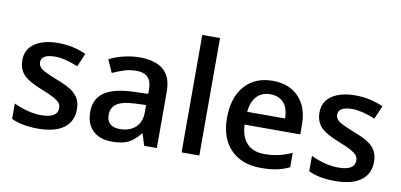

<svg xmlns="http://www.w3.org/2000/svg" viewBox="-72 -986 2552 1223"><g transform="rotate(10 1204.5 -375.0)"><path d="M444.8 -153.8Q444.8 -74.7 387.2 -32.5Q329.6 9.8 222.2 9.8Q114.3 9.8 48.8 -22.9V-122.1Q144 -78.1 226.1 -78.1Q332 -78.1 332 -142.1Q332 -162.6 320.3 -176.3Q308.6 -189.9 281.7 -204.6Q254.9 -219.2 207 -237.8Q113.8 -273.9 80.8 -310.1Q47.9 -346.2 47.9 -403.8Q47.9 -473.1 103.8 -511.5Q159.7 -549.8 255.9 -549.8Q351.1 -549.8 436 -511.2L398.9 -424.8Q311.5 -460.9 252 -460.9Q161.1 -460.9 161.1 -409.2Q161.1 -383.8 184.8 -366.2Q208.5 -348.6 288.1 -317.9Q355 -292 385.3 -270.5Q415.5 -249 430.2 -220.9Q444.8 -192.9 444.8 -153.8Z M906.7 0 883.8 -75.2H879.9Q840.8 -25.9 801.3 -8.1Q761.7 9.8 699.7 9.8Q620.1 9.8 575.4 -33.2Q530.8 -76.2 530.8 -154.8Q530.8 -238.3 592.8 -280.8Q654.8 -323.2 781.7 -327.1L875 -330.1V-358.9Q875 -410.6 850.8 -436.3Q826.7 -461.9 775.9 -461.9Q734.4 -461.9 696.3 -449.7Q658.2 -437.5 623 -420.9L585.9 -502.9Q629.9 -525.9 682.1 -537.8Q734.4 -549.8 780.8 -549.8Q883.8 -549.8 936.3 -504.9Q988.8 -460 988.8 -363.8V0ZM735.8 -78.1Q798.3 -78.1 836.2 -113Q874 -147.9 874 -210.9V-257.8L804.7 -254.9Q723.6 -252 686.8 -227.8Q649.9 -203.6 649.9 -153.8Q649.9 -117.7 671.4 -97.9Q692.9 -78.1 735.8 -78.1Z M1263.7 0H1148.9V-759.8H1263.7Z M1663.6 9.8Q1537.6 9.8 1466.6 -63.7Q1395.5 -137.2 1395.5 -266.1Q1395.5 -398.4 1461.4 -474.1Q1527.3 -549.8 1642.6 -549.8Q1749.5 -549.8 1811.5 -484.9Q1873.5 -419.9 1873.5 -306.2V-244.1H1513.7Q1516.1 -165.5 1556.2 -123.3Q1596.2 -81.1 1668.9 -81.1Q1716.8 -81.1 1758.1 -90.1Q1799.3 -99.1 1846.7 -120.1V-26.9Q1804.7 -6.8 1761.7 1.5Q1718.8 9.8 1663.6 9.8ZM1642.6 -462.9Q1587.9 -462.9 1554.9 -428.2Q1522 -393.6 1515.6 -327.1H1760.7Q1759.8 -394 1728.5 -428.5Q1697.3 -462.9 1642.6 -462.9Z M2366.7 -153.8Q2366.7 -74.7 2309.1 -32.5Q2251.5 9.8 2144 9.8Q2036.1 9.8 1970.7 -22.9V-122.1Q2065.9 -78.1 2147.9 -78.1Q2253.9 -78.1 2253.9 -142.1Q2253.9 -162.6 2242.2 -176.3Q2230.5 -189.9 2203.6 -204.6Q2176.8 -219.2 2128.9 -237.8Q2035.6 -273.9 2002.7 -310.1Q1969.7 -346.2 1969.7 -403.8Q1969.7 -473.1 2025.6 -511.5Q2081.5 -549.8 2177.7 -549.8Q2272.9 -549.8 2357.9 -511.2L2320.8 -424.8Q2233.4 -460.9 2173.8 -460.9Q2083 -460.9 2083 -409.2Q2083 -383.8 2106.7 -366.2Q2130.4 -348.6 2210 -317.9Q2276.9 -292 2307.1 -270.5Q2337.4 -249 2352.1 -220.9Q2366.7 -192.9 2366.7 -153.8Z"/></g></svg>

Font: f0_53748          
Style: Regular
Weight: 600
Foundry: Ascender Corporation
Version: Version 1.10